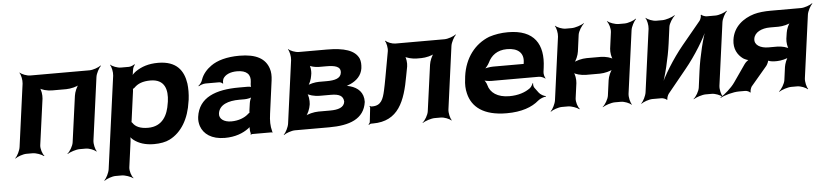

<svg xmlns="http://www.w3.org/2000/svg" viewBox="-45 -815 5612 1305"><g transform="rotate(-5 2760.5 -162.5)"><path d="M572 -50 630 -478C633 -502 653 -539 667 -552L665 -554C650 -542 611 -528 587 -528H183C159 -528 124 -542 113 -554L111 -552C121 -539 129 -502 126 -478L68 -50C65 -26 46 11 32 24L33 26C48 14 87 0 111 0H152C176 0 214 14 228 26L231 24C218 11 206 -26 209 -50L252 -364C255 -388 249 -428 238 -440L236 -438C246 -425 291 -414 321 -414H418C448 -414 495 -425 509 -438L507 -440C492 -428 476 -388 473 -364L430 -50C427 -26 405 11 388 24L389 26C407 14 449 0 473 0H515C539 0 574 14 585 26L588 24C578 11 569 -26 572 -50Z M881 -500 882 -503C882 -514 890 -533 898 -539L894 -542C887 -536 868 -528 856 -528H801C777 -528 742 -542 731 -554L729 -552C739 -539 747 -502 744 -478L658 153C655 177 636 214 622 227L624 229C639 217 677 203 701 203H742C766 203 805 217 819 229L821 227C808 214 796 177 799 153L823 -24C825 -37 825 -54 821 -62L818 -60C821 -52 834 -38 845 -30C877 -6 920 10 981 10C1022 10 1061 3 1088 -11C1170 -52 1223 -141 1239 -259L1241 -270C1246 -310 1246 -347 1242 -380C1229 -469 1182 -538 1055 -538C989 -538 942 -521 903 -495C890 -486 873 -470 869 -461L872 -460C877 -469 880 -487 881 -500ZM950 -104C896 -104 863 -120 846 -147C845 -149 838 -155 837 -154L840 -151C841 -152 843 -165 843 -168L869 -360C869 -363 871 -377 870 -378L867 -375C868 -374 880 -382 882 -384C906 -409 941 -423 993 -423C1092 -423 1110 -349 1099 -270L1097 -259C1086 -180 1049 -104 950 -104Z M1784 -128 1814 -352C1818 -383 1817 -410 1809 -433C1787 -501 1726 -538 1610 -538C1524 -538 1458 -519 1415 -488C1385 -467 1356 -436 1343 -397C1339 -382 1325 -365 1315 -358L1318 -355C1327 -362 1350 -370 1365 -370H1458C1466 -370 1478 -364 1481 -359L1485 -361C1482 -366 1485 -383 1488 -390C1503 -419 1540 -434 1585 -434C1651 -434 1679 -404 1672 -353L1670 -338C1669 -331 1670 -318 1673 -314L1675 -317C1672 -321 1658 -323 1649 -323H1589C1429 -323 1313 -279 1295 -148C1292 -125 1295 -104 1301 -85C1320 -30 1373 10 1464 10C1535 10 1588 -11 1627 -40C1632 -44 1639 -50 1641 -54L1638 -55C1636 -51 1637 -43 1637 -37C1637 -26 1638 -16 1641 -7C1642 -5 1641 1 1640 3L1641 5C1642 3 1647 0 1650 0H1782C1784 0 1787 2 1788 3L1790 1C1789 0 1787 -2 1787 -4C1787 -5 1789 -7 1789 -7L1787 -10C1778 -43 1777 -80 1784 -128ZM1438 -159C1446 -218 1508 -240 1584 -240H1620C1638 -240 1667 -246 1675 -253L1671 -256C1663 -249 1655 -225 1653 -211L1646 -162C1646 -159 1644 -145 1646 -143L1648 -146C1646 -148 1636 -141 1634 -138C1609 -115 1567 -98 1517 -98C1468 -98 1433 -122 1438 -159Z M2429 -381C2432 -406 2431 -427 2424 -446C2398 -506 2322 -528 2206 -528H2015C1991 -528 1956 -542 1945 -554L1943 -552C1953 -539 1961 -502 1958 -478L1900 -50C1897 -26 1878 11 1864 24L1865 26C1880 14 1919 0 1943 0H2177C2314 0 2416 -35 2432 -151C2434 -215 2395 -250 2343 -265C2332 -269 2314 -272 2304 -271L2306 -267C2316 -268 2333 -275 2347 -281C2388 -300 2422 -332 2429 -381ZM2293 -165C2288 -125 2247 -113 2192 -113H2113C2083 -113 2035 -102 2021 -89L2023 -87C2038 -99 2054 -139 2057 -163L2058 -169C2061 -193 2056 -233 2045 -245L2042 -243C2052 -230 2098 -219 2128 -219H2207C2263 -219 2291 -205 2293 -165ZM2287 -362C2282 -324 2241 -314 2187 -314H2133C2107 -314 2065 -305 2052 -294L2055 -291C2068 -302 2081 -337 2084 -358L2087 -376C2089 -394 2086 -426 2077 -436L2073 -433C2082 -423 2118 -415 2142 -415H2191C2251 -415 2293 -406 2287 -362Z M3009 -528H2674C2652 -528 2618 -541 2609 -553L2605 -551C2614 -539 2622 -502 2618 -480L2586 -303C2580 -269 2574 -240 2569 -217C2556 -159 2541 -116 2481 -116H2474C2470 -116 2466 -119 2465 -121L2461 -118C2463 -116 2465 -112 2465 -109L2454 -11C2453 -6 2447 1 2444 4L2447 7C2450 4 2458 0 2464 0H2475C2649 0 2698 -133 2728 -303L2740 -366C2744 -388 2739 -427 2730 -439L2727 -436C2736 -425 2781 -414 2809 -414H2841C2871 -414 2918 -425 2932 -438L2930 -440C2915 -428 2899 -388 2896 -364L2853 -50C2850 -26 2828 11 2811 24L2812 26C2830 14 2872 0 2896 0H2937C2961 0 2996 14 3007 26L3010 24C3000 11 2991 -26 2994 -50L3052 -478C3055 -502 3075 -539 3089 -552L3087 -554C3072 -542 3033 -528 3009 -528Z M3443 -538C3395 -538 3353 -531 3313 -518C3214 -479 3144 -390 3127 -265L3125 -246C3120 -211 3121 -178 3129 -147C3151 -55 3228 10 3387 10C3488 10 3560 -16 3607 -57C3621 -69 3649 -80 3661 -79L3662 -83C3649 -84 3624 -98 3615 -111L3589 -146C3583 -154 3581 -169 3583 -177L3579 -178C3577 -170 3567 -153 3558 -146C3523 -120 3475 -104 3415 -104C3334 -104 3285 -140 3272 -192C3269 -206 3257 -226 3247 -233L3243 -229C3253 -223 3283 -218 3303 -218H3626C3640 -218 3661 -209 3668 -202L3670 -204C3664 -212 3658 -234 3660 -248L3664 -278C3685 -434 3623 -538 3443 -538ZM3532 -326 3531 -320C3531 -317 3529 -311 3531 -310L3534 -312C3533 -314 3526 -314 3522 -314H3322C3301 -314 3266 -308 3253 -301L3257 -297C3270 -305 3288 -328 3296 -344C3317 -389 3358 -424 3426 -424C3502 -424 3540 -387 3532 -326Z M4223 -50 4281 -478C4284 -502 4304 -539 4318 -552L4316 -554C4301 -542 4262 -528 4238 -528H4197C4173 -528 4135 -542 4121 -554L4119 -552C4132 -539 4143 -502 4140 -478L4125 -366C4122 -342 4128 -302 4139 -290L4141 -292C4131 -305 4086 -316 4056 -316H3960C3930 -316 3883 -305 3869 -292L3871 -290C3886 -302 3902 -342 3905 -366L3920 -478C3923 -502 3946 -539 3963 -552L3961 -554C3943 -542 3901 -528 3877 -528H3836C3812 -528 3777 -542 3766 -554L3764 -552C3774 -539 3782 -502 3779 -478L3721 -50C3718 -26 3699 11 3685 24L3686 26C3701 14 3740 0 3764 0H3805C3829 0 3867 14 3881 26L3884 24C3871 11 3859 -26 3862 -50L3876 -153C3879 -177 3873 -217 3862 -229L3860 -227C3870 -214 3915 -203 3945 -203H4041C4071 -203 4118 -214 4132 -227L4130 -229C4115 -217 4099 -177 4096 -153L4082 -50C4079 -26 4057 11 4040 24L4041 26C4059 14 4101 0 4125 0H4166C4190 0 4225 14 4236 26L4239 24C4229 11 4220 -26 4223 -50Z M4747 -502 4618 -346C4548 -261 4477 -146 4449 -75L4453 -74C4481 -145 4511 -269 4524 -366L4539 -478C4542 -502 4566 -539 4583 -552L4580 -554C4562 -542 4520 -528 4496 -528H4454C4430 -528 4395 -542 4384 -554L4382 -552C4392 -539 4400 -502 4397 -478L4339 -50C4336 -26 4317 11 4303 24L4304 26C4319 14 4358 0 4382 0H4444C4454 0 4475 8 4479 14L4483 12C4480 6 4488 -17 4495 -26L4623 -183C4693 -268 4764 -383 4791 -453L4788 -454C4760 -384 4730 -260 4717 -163L4702 -50C4699 -26 4677 11 4660 24L4661 26C4679 14 4721 0 4745 0H4786C4810 0 4845 14 4856 26L4859 24C4849 11 4840 -26 4843 -50L4901 -478C4904 -502 4924 -539 4938 -552L4936 -554C4921 -542 4882 -528 4858 -528H4797C4787 -528 4766 -536 4762 -542L4758 -540C4761 -533 4754 -511 4747 -502Z M5026 -181 4944 -63C4919 -27 4871 14 4843 30L4844 33C4872 17 4931 0 4973 0H5015C5025 0 5044 7 5047 14L5051 12C5048 5 5055 -17 5061 -26L5172 -157C5179 -166 5191 -190 5187 -197L5183 -195C5187 -188 5216 -183 5228 -183H5248C5273 -183 5318 -193 5331 -204L5327 -207C5314 -196 5301 -159 5298 -139L5286 -50C5283 -26 5260 11 5243 24L5245 26C5263 14 5305 0 5329 0H5369C5393 0 5428 14 5439 26L5442 24C5432 11 5423 -26 5426 -50L5484 -478C5487 -502 5507 -539 5521 -552L5519 -554C5504 -542 5465 -528 5441 -528H5235C5191 -528 5152 -524 5120 -515C5046 -493 4977 -442 4965 -352C4957 -292 4982 -249 5019 -222C5029 -215 5053 -205 5063 -206L5062 -210C5052 -209 5034 -193 5026 -181ZM5107 -347C5113 -391 5162 -415 5220 -415H5278C5306 -415 5350 -425 5363 -437L5361 -439C5347 -428 5333 -391 5330 -369L5324 -329C5321 -306 5326 -268 5336 -256L5338 -259C5328 -271 5286 -281 5258 -281H5198C5143 -281 5101 -305 5107 -347Z"/></g></svg>

Font: Asimov
Style: EdgeWideIt
Weight: 500
Designer: Google
Version: Version 2.000980: 2014